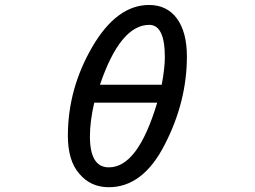

<svg xmlns="http://www.w3.org/2000/svg" viewBox="-20 -743 1040 783"><path d="M303.7 -34.2Q256.8 -86.9 256.8 -189.5Q256.8 -380.9 356.4 -551.8Q456.1 -722.7 587.9 -722.7Q660.2 -722.7 701.2 -668Q742.2 -612.3 742.2 -512.7Q742.2 -329.1 652.3 -154.3Q563.5 20.5 423.8 20.5Q349.6 20.5 303.7 -34.2ZM652.3 -509.8Q652.3 -641.6 588.9 -641.6Q470.7 -641.6 387.7 -397.5H639.6Q652.3 -466.8 652.3 -509.8ZM621.1 -324.2H364.3Q346.7 -248 346.7 -186.5Q346.7 -60.5 423.8 -60.5Q483.4 -60.5 532.2 -126Q581.1 -191.4 621.1 -324.2Z"/></svg>

Font: FakePearl
Style: Regular
Weight: 400
Version: Version 1.2